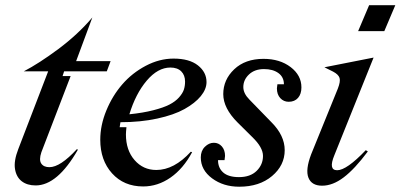

<svg xmlns="http://www.w3.org/2000/svg" viewBox="-20 -704 1531 734"><path d="M250 -413.1 138.2 -122.1Q128.4 -92.8 137.7 -78.9Q147 -64.9 168.9 -64.9Q210.4 -64.9 273.9 -133.8L277.8 -131.8Q199.7 4.9 116.2 4.9Q84 4.9 63.2 -11Q42.5 -26.9 37.4 -57.6Q32.2 -88.4 49.8 -133.8L164.1 -431.2H70.8Q128.9 -461.4 203.4 -516.8Q277.8 -572.3 333 -637.2L271 -470.2H402.8L388.2 -431.2H225.1L219.2 -413.1Z M714.4 -122.1Q680.7 -59.1 631.8 -25.1Q583 8.8 527.3 8.8Q453.6 8.8 408.4 -41.3Q363.3 -91.3 363.3 -169.9Q363.3 -225.1 386.5 -281.5Q409.7 -337.9 447.3 -381.3Q484.9 -424.8 537.1 -452.4Q589.4 -480 643.6 -480Q703.6 -480 736.6 -454.1Q769.5 -428.2 769.5 -390.1Q769.5 -363.3 747.6 -336.4Q725.6 -309.6 685.3 -287.1Q645 -264.6 581.1 -250.7Q517.1 -236.8 440.4 -236.8L437.5 -217.8H463.4Q461.4 -198.2 461.4 -189.9Q461.4 -129.9 494.4 -92Q527.3 -54.2 577.6 -54.2Q645.5 -54.2 709.5 -124ZM631.3 -445.8Q583.5 -445.8 541 -395.8Q498.5 -345.7 474.6 -267.1Q526.9 -272.5 565.9 -282.5Q605 -292.5 627.7 -304.2Q650.4 -315.9 664.3 -331.5Q678.2 -347.2 682.9 -361.3Q687.5 -375.5 687.5 -392.1Q687.5 -416.5 672.9 -431.2Q658.2 -445.8 631.3 -445.8Z M894.5 9.8Q834 9.8 790.8 -22.2Q747.6 -54.2 747.6 -102.1Q747.6 -127.4 763.2 -142.8Q778.8 -158.2 797.4 -158.2Q815.9 -158.2 828.1 -144.3Q840.3 -130.4 840.3 -107.9Q840.3 -103.5 838.4 -91.8H813.5Q813.5 -62 833.5 -44.4Q853.5 -26.9 893.6 -26.9Q937 -26.9 961.2 -50.8Q985.4 -74.7 985.4 -107.9Q985.4 -140.6 944.3 -180.2L888.2 -235.8Q833.5 -290.5 833.5 -344.2Q833.5 -399.4 875.5 -439.2Q917.5 -479 987.3 -479Q1049.8 -479 1091.1 -447.5Q1132.3 -416 1132.3 -370.1Q1132.3 -344.7 1119.4 -329.8Q1106.4 -314.9 1083.5 -314.9Q1064.5 -314.9 1051.5 -328.9Q1038.6 -342.8 1038.6 -366.2Q1038.6 -370.1 1040.5 -381.8H1065.4Q1065.4 -409.2 1044.4 -424.6Q1023.4 -439.9 989.3 -439.9Q953.6 -439.9 931.9 -419.4Q910.2 -398.9 910.2 -371.1Q910.2 -346.7 933.6 -323.2L1017.6 -236.8Q1068.4 -186 1068.4 -129.9Q1068.4 -71.8 1020 -31Q971.7 9.8 894.5 9.8Z M1408.2 -483.9 1258.3 -110.8Q1234.4 -53.2 1269 -53.2Q1305.2 -53.2 1378.4 -129.9L1386.2 -125Q1335.9 -57.6 1293.9 -25.9Q1252 5.9 1211.4 5.9Q1171.4 5.9 1159.2 -24.4Q1147 -54.7 1169.4 -113.8L1271.5 -365.2Q1282.2 -392.6 1278.1 -406Q1273.9 -419.4 1253.4 -430.2L1220.2 -446.8ZM1349.1 -585 1391.1 -684.1H1491.2L1449.2 -585Z"/></svg>

Font: Redaction
Style: Italic
Weight: 400
Designer: Jeremy Mickel / Forest Young
Foundry: MCKL
Version: Version 2.001;hotconv 1.0.113;makeotfexe 2.5.65598 DEVELOPME